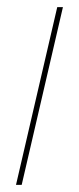

<svg xmlns="http://www.w3.org/2000/svg" viewBox="-20 -520 222 540"><path d="M157 -500 41 0H25L141 -500Z"/></svg>

Font: Work Sans Thin
Style: Italic
Weight: 250
Italic angle: -13°
Designer: Wei Huang
Foundry: Wei Huang
Version: Version 2.012